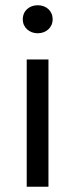

<svg xmlns="http://www.w3.org/2000/svg" viewBox="-20 -713 287 733"><path d="M67 -639C67 -608 92 -586 124 -586C156 -586 181 -608 181 -639C181 -672 156 -693 124 -693C92 -693 67 -672 67 -639ZM82 -486V0H165V-486Z"/></svg>

Font: Cambridge Sans
Style: Regular
Weight: 400
Version: Version 2.020;PS 002.020;hotconv 1.0.88;makeotf.lib2.5.64775